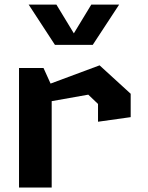

<svg xmlns="http://www.w3.org/2000/svg" viewBox="-20 -838 660 858"><path d="M418 -294 564 -314.5V-419L425 -546L206 -464.5L174.5 -534H65V0H211V-386L374.5 -415L418 -373.5ZM108 -817.5H232L310 -689L388 -817.5H512.5L394.5 -637.5H225.5Z"/></svg>

Font: Monaspace Krypton
Style: Bold
Weight: 700
Designer: Riley Cran & the Lettermatic Team
Foundry: Lettermatic
Version: Version 1.200 (Monaspace Krypton)